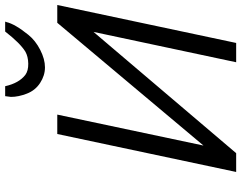

<svg xmlns="http://www.w3.org/2000/svg" viewBox="-118 -840 958 763"><g transform="rotate(-90 361.5 -459.0)"><path d="M357.4 -895 360.4 -918H399.9Q412.1 -863.3 444.8 -837.9Q461.4 -825.7 489.7 -826.2Q518.1 -826.7 537.6 -837.9Q571.3 -858.9 617.2 -918H656.2Q656.2 -914.6 654.8 -913.1Q647 -878.9 604 -825.7Q581.1 -797.4 544.2 -778.6Q507.3 -759.8 474.9 -759.8Q442.4 -759.8 412.8 -779.1Q383.3 -798.3 370.4 -831.8Q357.4 -865.2 357.4 -895ZM210 -710.9H287.1L164.1 -129.9L651.9 -710.9H722.7L571.8 0H495.1L615.7 -566.9L133.8 0H59.1Z"/></g></svg>

Font: Tuffy
Style: Italic
Weight: 400
Italic angle: -12°
Designer: Thatcher Ulrich, Karoly Barta and Michael Everson
Version: Version 001.271